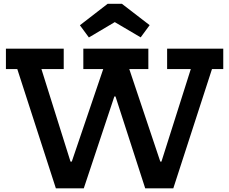

<svg xmlns="http://www.w3.org/2000/svg" viewBox="-20 -1018 1240 1038"><path d="M883.5 -755H1187V-644.5H1126L917 0H765L556.5 -644.5L650 -496.5H556L647.5 -644.5L433 0H282L73.5 -644.5H12V-755H324.5V-644.5H204L406.5 0L307 -144.5H414L319 0L538 -644.5H430.5V-755H782V-644.5H679L895 0L793.5 -144.5H902L807 0L1011.5 -644.5H883.5ZM639 -997.5 789 -882 740.5 -816 600.5 -898.5 460.5 -815.5 412 -881.5 562 -997.5Z"/></svg>

Font: Hepta Slab ExtraLight SemiBold
Style: Regular
Weight: 600
Version: Version 1.102